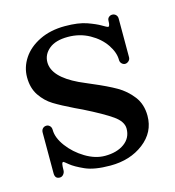

<svg xmlns="http://www.w3.org/2000/svg" viewBox="-68 -439 453 498"><g transform="rotate(-15 158.0 -190.0)"><path d="M54 -41Q51 -41 50 -35.5Q49 -30 49 -20Q49 -14 45 -9Q41 -4 35 -4Q22 -4 22 -19V-79V-128Q22 -135 26 -139Q30 -143 36 -143Q41 -143 45 -139Q49 -135 49 -128Q49 -107 66.5 -83.5Q84 -60 110.5 -44Q137 -28 163 -28Q195 -28 215 -42.5Q235 -57 235 -82Q235 -101 211.5 -117.5Q188 -134 138 -159L119 -168Q86 -184 66.5 -196Q47 -208 33.5 -228Q20 -248 20 -277Q20 -304 35.5 -327.5Q51 -351 80.5 -365.5Q110 -380 149 -380Q185 -380 207.5 -372Q230 -364 242.5 -356.5Q255 -349 257 -349Q262 -349 262 -364Q262 -370 266 -373.5Q270 -377 275 -377Q281 -377 285 -373Q289 -369 289 -363V-308V-259Q289 -253 284.5 -249Q280 -245 275 -245Q270 -245 266 -249Q262 -253 262 -259Q262 -279 247.5 -300.5Q233 -322 207 -336.5Q181 -351 149 -351Q116 -351 98.5 -336.5Q81 -322 81 -301Q81 -262 146 -231Q155 -227 163 -223.5Q171 -220 178 -217Q216 -201 239.5 -187.5Q263 -174 279.5 -152.5Q296 -131 296 -100Q296 -56 259.5 -28Q223 0 170 0Q127 0 102.5 -11Q78 -22 66.5 -31.5Q55 -41 54 -41Z"/></g></svg>

Font: Hina Mincho
Style: Regular
Weight: 400
Designer: satsuyako
Foundry: satsuyako
Version: Version 1.100